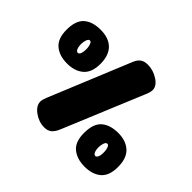

<svg xmlns="http://www.w3.org/2000/svg" viewBox="-161 -963 1215 1215"><g transform="rotate(45 446.5 -355.5)"><path d="M438 -50Q424 -15 405 1Q386 17 355 17Q307 17 264.5 -13.5Q222 -44 222 -82Q222 -98 233 -125L459 -674Q471 -702 489.5 -715Q508 -728 539 -728Q587 -728 630.5 -700Q674 -672 674 -635Q674 -620 666 -599ZM171 -371Q102 -371 60 -406.5Q18 -442 18 -520Q18 -603 58.5 -638Q99 -673 171 -673Q205 -673 232 -664.5Q259 -656 279.5 -638Q300 -620 311.5 -590Q323 -560 323 -520Q323 -442 281.5 -406.5Q240 -371 171 -371ZM194 -520Q194 -527 193.5 -533.5Q193 -540 191.5 -546.5Q190 -553 188 -558.5Q186 -564 184 -568Q182 -572 178.5 -574.5Q175 -577 171 -577Q160 -577 153.5 -559.5Q147 -542 147 -520Q147 -499 153.5 -483Q160 -467 171 -467Q183 -467 188.5 -482.5Q194 -498 194 -520ZM712 12Q642 12 600 -23Q558 -58 558 -136Q558 -220 599 -255Q640 -290 712 -290Q781 -290 822 -252.5Q863 -215 863 -136Q863 -58 822 -23Q781 12 712 12ZM734 -136Q734 -151 731.5 -163.5Q729 -176 724 -184.5Q719 -193 712 -193Q700 -193 693.5 -175.5Q687 -158 687 -136Q687 -115 693.5 -99.5Q700 -84 712 -84Q719 -84 724.5 -92Q730 -100 732 -111.5Q734 -123 734 -136Z"/></g></svg>

Font: Coiny
Style: Regular
Weight: 400
Version: Version 001.001